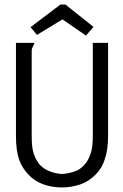

<svg xmlns="http://www.w3.org/2000/svg" viewBox="-20 -811 540 842"><path d="M50 -623V-215C50 -171 55 -136 64 -110C74 -84 88 -62 106 -44C123 -26 144 -12 169 -3C194 6 221 11 251 11C282 11 309 6 334 -3C359 -12 380 -26 399 -45C418 -64 432 -87 440 -115C450 -143 454 -177 454 -218V-623H387V-217C387 -181 384 -153 376 -134C370 -115 360 -98 348 -86C335 -72 321 -63 304 -58C288 -53 271 -49 252 -48C233 -49 216 -53 200 -59C183 -65 169 -74 157 -86C145 -99 136 -114 129 -134C122 -152 119 -179 119 -214V-591C120 -598 122 -604 126 -610C128 -614 130 -618 130 -621C130 -622 130 -623 129 -623ZM114 -692 142 -658 254 -726 357 -655 390 -693 267 -791H245Z"/></svg>

Font: Inconsolatazi4
Style: Regular
Weight: 400
Designer: Raph Levien, Kirill Tkachev
Foundry: Cyreal
Version: Version 1.013